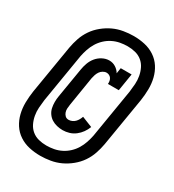

<svg xmlns="http://www.w3.org/2000/svg" viewBox="-180 -814 860 949"><g transform="rotate(30 250.0 -340.0)"><path d="M230 -133Q213 -133 196.5 -137Q180 -141 166.5 -149.5Q153 -158 143.5 -171.5Q134 -185 130.5 -201Q127 -217 127 -234.5Q127 -252 130 -269L158 -437Q161 -456 168 -475.5Q175 -495 188 -511Q201 -527 220 -537Q239 -547 259 -547Q279 -547 295.5 -536.5Q312 -526 321 -510L326 -542H388L372 -443H310Q311 -451 309.5 -459.5Q308 -468 303.5 -474.5Q299 -481 292 -484.5Q285 -488 277 -488Q267 -488 257 -482Q247 -476 241 -467Q235 -458 231.5 -447.5Q228 -437 226 -427L199 -260Q197 -248 196.5 -237Q196 -226 199.5 -216Q203 -206 210.5 -199Q218 -192 230 -192Q239 -192 248.5 -196Q258 -200 265 -207Q272 -214 277 -223Q282 -232 285 -241L345 -217Q338 -199 327 -183.5Q316 -168 300.5 -156Q285 -144 266.5 -138.5Q248 -133 230 -133ZM197 32Q164 32 133 25Q102 18 76.5 1Q51 -16 34.5 -41.5Q18 -67 10.5 -97.5Q3 -128 3.5 -160.5Q4 -193 9 -226L55 -503Q60 -531 69.5 -559Q79 -587 96 -612Q113 -637 137.5 -657Q162 -677 189 -689.5Q216 -702 245.5 -707Q275 -712 303 -712Q336 -712 367 -705Q398 -698 423.5 -681Q449 -664 465.5 -638.5Q482 -613 489.5 -582.5Q497 -552 496.5 -519.5Q496 -487 491 -454L445 -177Q440 -149 430.5 -121Q421 -93 404 -68Q387 -43 362.5 -23Q338 -3 311 9.5Q284 22 254.5 27Q225 32 197 32ZM198 -27Q219 -27 240.5 -31Q262 -35 282 -45Q302 -55 318.5 -70.5Q335 -86 346.5 -105Q358 -124 365 -145Q372 -166 376 -186L422 -464Q425 -487 426.5 -509.5Q428 -532 424 -554Q420 -576 410.5 -595.5Q401 -615 384.5 -628.5Q368 -642 346.5 -647.5Q325 -653 302 -653Q281 -653 259.5 -649Q238 -645 218 -635Q198 -625 181.5 -609.5Q165 -594 153.5 -575Q142 -556 135 -535Q128 -514 124 -494L78 -216Q75 -193 73.5 -170.5Q72 -148 76 -126Q80 -104 89.5 -84.5Q99 -65 115.5 -51.5Q132 -38 153.5 -32.5Q175 -27 198 -27Z"/></g></svg>

Font: Iosevka Curly Slab Heavy
Style: Italic
Weight: 900
Italic angle: -9°
Monospace: yes
Designer: Belleve Invis
Foundry: Belleve Invis
Version: Version 22.1.2; ttfautohint (v1.8.4)